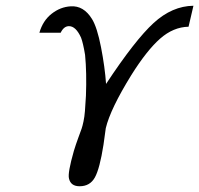

<svg xmlns="http://www.w3.org/2000/svg" viewBox="-20 -498 693 668"><path d="M118 -384H117Q129 -426 159.5 -450Q190 -474 226 -476Q271 -479 300 -432Q318 -403 331.5 -333.5Q345 -264 349 -206Q450 -359 514.5 -418Q579 -477 653 -478L636 -405Q583 -404 537 -363.5Q491 -323 437 -237Q364 -119 348 -52L340 6Q327 89 310 119.5Q293 150 257 150Q226 150 220 123Q215 104 237 27Q244 4 252.5 -19Q261 -42 264 -50.5Q267 -59 270.5 -75.5Q274 -92 275.5 -111.5Q277 -131 279 -165Q282 -245 276 -307Q269 -349 262 -367Q244 -407 220 -407Q202 -407 191 -384Z"/></svg>

Font: Coval
Style: ExtraLight Italic
Weight: 200
Foundry: Context Ltd
Version: Version 001.000